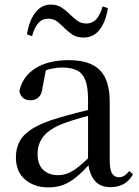

<svg xmlns="http://www.w3.org/2000/svg" viewBox="-20 -798 605 833"><path d="M189 15Q129 15 89 -19Q49 -53 49 -116Q49 -156 66.5 -187Q84 -218 125 -242.5Q166 -267 235 -287Q276 -299 323 -311Q370 -323 410 -333V-308Q370 -298 329.5 -286.5Q289 -275 257 -263Q196 -240 169.5 -207.5Q143 -175 143 -130Q143 -84 167.5 -61Q192 -38 232 -38Q253 -38 274 -46Q295 -54 322 -75.5Q349 -97 386 -135L396 -86H369Q339 -53 312 -30.5Q285 -8 256 3.5Q227 15 189 15ZM459 14Q413 14 389.5 -16Q366 -46 362 -98V-101V-365Q362 -421 350 -451Q338 -481 313.5 -493Q289 -505 250 -505Q222 -505 193.5 -497.5Q165 -490 131 -472L180 -499L165 -420Q162 -389 147.5 -376Q133 -363 113 -363Q73 -363 64 -402Q77 -465 132.5 -501Q188 -537 279 -537Q370 -537 413 -494Q456 -451 456 -355V-104Q456 -61 466.5 -45Q477 -29 496 -29Q508 -29 518 -35Q528 -41 541 -56L557 -42Q541 -13 516.5 0.5Q492 14 459 14ZM97 -649Q106 -707 132.5 -742.5Q159 -778 201 -778Q228 -778 247 -765.5Q266 -753 281 -738Q299 -720 315.5 -708Q332 -696 355 -696Q381 -696 398 -715Q415 -734 425 -770L448 -763Q439 -704 412.5 -669.5Q386 -635 343 -635Q315 -635 296.5 -646.5Q278 -658 263 -673Q246 -690 229.5 -703.5Q213 -717 189 -717Q163 -717 146 -697.5Q129 -678 119 -641Z"/></svg>

Font: Noto Serif TC ExtraLight Medium
Style: Regular
Weight: 500
Version: Version 2.002-H1;hotconv 1.1.0;makeotfexe 2.6.0